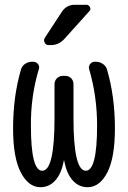

<svg xmlns="http://www.w3.org/2000/svg" viewBox="-20 -780 540 810"><path d="M150.4 9.8Q100.6 9.8 67.9 -52.2Q35.2 -114.3 35.2 -238.3Q35.2 -373 68.4 -486.3Q72.3 -501 85.4 -510.3Q98.6 -519.5 115.2 -519.5H120.1Q132.8 -519.5 140.6 -509.3Q148.4 -499 143.6 -487.3Q109.4 -374 110.4 -250Q110.4 -59.6 158.2 -59.6Q210 -59.6 210 -282.2V-424.8Q210 -439.5 220.2 -449.7Q230.5 -460 245.1 -460H254.9Q269.5 -460 279.8 -450.2Q290 -440.4 290 -424.8V-282.2Q290 -60.5 341.8 -59.6Q389.6 -59.6 389.6 -250Q389.6 -374 356.4 -487.3Q352.5 -499 359.9 -509.3Q367.2 -519.5 379.9 -519.5H384.8Q400.4 -519.5 414.1 -510.3Q427.7 -501 431.6 -486.3Q464.8 -373 464.8 -238.3Q464.8 -114.3 432.6 -52.2Q400.4 9.8 349.6 9.8Q312.5 9.8 286.6 -19Q260.7 -47.9 251 -101.6Q251 -103.5 250 -103.5Q249 -103.5 249 -101.6Q239.3 -47.9 213.4 -19Q187.5 9.8 150.4 9.8ZM294.9 -759.8H344.7Q354.5 -759.8 359.4 -750Q364.3 -740.2 357.4 -733.4L252.9 -617.2Q228.5 -589.8 195.3 -589.8H184.6Q173.8 -589.8 168.5 -600.1Q163.1 -610.4 168.9 -620.1L241.2 -730.5Q260.7 -759.8 294.9 -759.8Z"/></svg>

Font: Rounded-L Mgen+ 2m regular
Style: Regular
Weight: 400
Designer: [Source Han Sans]
Ryoko NISHIZUKA  (kana & ideographs); Paul D. Hunt (Latin, Greek & Cyrillic); Wenlong ZHANG  (bopomofo
Version: Version 1.059.20150602